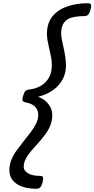

<svg xmlns="http://www.w3.org/2000/svg" viewBox="-20 -1095 585 1190"><path d="M525 -1075Q543 -1075 544.5 -1063.5Q546 -1052 541 -1035Q535 -1013 526.5 -1004Q518 -995 503 -995Q457 -995 424.5 -986Q392 -977 375.5 -953Q359 -929 359 -886Q360 -869 363 -852Q366 -835 370 -817.5Q374 -800 378 -781Q382 -762 385 -740Q388 -718 389 -693Q390 -646 370 -606.5Q350 -567 311.5 -538.5Q273 -510 216 -495Q243 -486 263 -468Q283 -450 293.5 -428Q304 -406 304 -382Q304 -347 291.5 -316.5Q279 -286 258.5 -259Q238 -232 215.5 -207Q193 -182 172.5 -158.5Q152 -135 139.5 -110.5Q127 -86 127 -60Q127 -37 153.5 -21Q180 -5 228 -5Q245 -5 247 5.5Q249 16 244 35Q238 57 229.5 66Q221 75 206 75Q158 75 120 62.5Q82 50 60 24Q38 -2 38 -40Q38 -74 50.5 -104.5Q63 -135 84 -164Q105 -193 127.5 -221Q150 -249 170.5 -276Q191 -303 204 -329.5Q217 -356 217 -382Q217 -405 207.5 -420.5Q198 -436 181 -446Q164 -456 140 -460Q123 -464 120 -472Q117 -480 123 -500Q130 -523 137 -530.5Q144 -538 160 -540Q204 -545 235.5 -564.5Q267 -584 284.5 -616Q302 -648 301 -693Q301 -717 297.5 -736Q294 -755 290 -772.5Q286 -790 282 -808Q278 -826 274.5 -845Q271 -864 271 -886Q271 -950 304 -992Q337 -1034 395 -1054.5Q453 -1075 525 -1075Z"/></svg>

Font: Playwrite TZ
Style: Regular
Weight: 400
Designer: Veronika Burian, José Scaglione
Foundry: TypeTogether
Version: Version 1.002